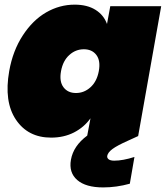

<svg xmlns="http://www.w3.org/2000/svg" viewBox="-20 -591 720 834"><path d="M20 -282.2Q35.6 -370.6 78.9 -437Q122.1 -503.4 180.4 -537.1Q238.8 -570.8 304.2 -570.8Q358.9 -570.8 394.8 -548.3Q430.7 -525.9 444.8 -486.8L459 -564H680.2L580.1 0L534.2 21Q489.3 41 469 55.9Q448.7 70.8 445.8 85.9Q444.3 95.2 452.1 101.1Q460 106.9 476.1 106.9Q513.7 106.9 564 90.8L543.9 207Q485.8 223.1 428.2 223.1Q352.5 223.1 315.4 190.9Q278.3 158.7 288.1 103Q298.8 42.5 358.9 -2L373 -77.1Q345.2 -38.1 301.3 -15.6Q257.3 6.8 202.1 6.8Q101.6 6.8 49.1 -71.3Q-3.4 -149.4 20 -282.2ZM373.3 -212.2Q400.9 -237.3 409.2 -282.2Q417.5 -327.1 398.7 -352.1Q379.9 -377 344.2 -377Q308.6 -377 281 -352.1Q253.4 -327.1 245.1 -282.2Q236.8 -237.3 255.6 -212.2Q274.4 -187 310.1 -187Q345.7 -187 373.3 -212.2Z"/></svg>

Font: SVN-Poppins Black
Style: Italic
Weight: 900
Italic angle: -10°
Designer: Ninad Kale (Devanagari), Jonny Pinhorn (Latin)
Foundry: Indian Type Foundry
Version: Version 3.002 2017